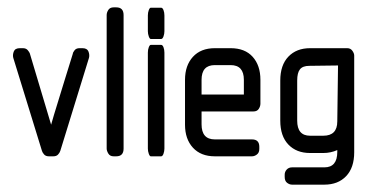

<svg xmlns="http://www.w3.org/2000/svg" viewBox="-20 -425 1013 522"><path d="M144 -15Q142 -9 137.5 -4.5Q133 0 125 0H113Q104 0 99.5 -5.5Q95 -11 94 -15L16 -268Q14 -276 17.5 -285Q21 -294 34 -294H42Q51 -294 55.5 -288.5Q60 -283 61 -280L119 -86Q126 -111 136.5 -144.5Q147 -178 156 -208L178 -279Q178 -282 182.5 -288Q187 -294 196 -294H204Q217 -294 220.5 -285Q224 -276 222 -268Z M289 0Q279 0 274.5 -7.5Q270 -15 270 -21V-384Q270 -391 274.5 -398Q279 -405 289 -405H296Q316 -405 316 -384V-21Q316 0 296 0Z M390 -319Q387 -319 384.5 -326Q382 -333 382 -340V-383Q382 -391 384.5 -397.5Q387 -404 390 -404H418Q422 -404 424.5 -397.5Q427 -391 427 -383V-340Q427 -333 424.5 -326Q422 -319 418 -319ZM390 0Q387 0 384.5 -7Q382 -14 382 -21V-282Q382 -290 384.5 -296.5Q387 -303 390 -303H418Q422 -303 424.5 -296.5Q427 -290 427 -282V-21Q427 -14 424.5 -7Q422 0 418 0Z M528 -122V-87Q528 -46 564 -46H665Q685 -46 685 -26V-20Q685 -10 678.5 -5Q672 0 665 0H564Q526 0 504.5 -23.5Q483 -47 483 -86V-208Q483 -247 504.5 -270.5Q526 -294 564 -294H607Q646 -294 667 -270.5Q688 -247 688 -208V-143Q688 -136 683.5 -129Q679 -122 669 -122ZM564 -248Q528 -248 528 -208V-168H643V-208Q643 -248 607 -248Z M774 77Q767 77 760.5 72Q754 67 754 56V50Q754 42 759.5 36Q765 30 774 30H862Q897 30 897 -12V-17Q879 -9 859 -9H823Q786 -9 764 -32Q742 -55 742 -97V-206Q742 -248 764 -271Q786 -294 823 -294H924Q933 -294 938 -287Q943 -280 943 -274V-11Q943 31 921 54Q899 77 862 77ZM821 -246Q803 -246 795.5 -236.5Q788 -227 788 -206V-97Q788 -56 823 -56H859Q897 -56 897 -95L899 -247Z"/></svg>

Font: Chathura ExtraBold
Style: Regular
Weight: 800
Designer: Appaji Ambarisha Darbha
Foundry: Aditya Fonts
Version: Version 1.002 2016